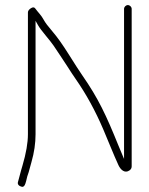

<svg xmlns="http://www.w3.org/2000/svg" viewBox="-20 -690 587 755"><path d="M497.8 -655V-36C497.8 -29.3 495 -24 489.3 -20C470.6 -6.8 454.2 -22.5 445.8 -40.5C427.9 -79 404.8 -137.8 385.8 -182C354.8 -254.5 318.8 -320.2 277.8 -379C267.2 -394.3 256.5 -410.5 245.8 -427.5C226.3 -458.5 209.3 -482 190.8 -510.5C179.3 -528.2 139.3 -572.6 130 -590.2C125.9 -598.1 122.5 -604 119.8 -608V-162C119.8 -126.7 114.5 -90.3 103.8 -53L92.8 -13L87.3 3.5C85.7 8.5 84.2 14.7 82.8 22L79.8 32C76.5 41.8 71.7 46 65.4 44.4C56.2 42.1 47.2 35.9 50.8 25L53.8 14C57.6 0.1 59.5 -8.6 63.3 -21.5L68.3 -38.5C82.7 -87.2 89.8 -128.4 89.8 -162V-641C89.8 -647 93.7 -652.5 101.3 -657.5C109 -662.5 114.8 -662.2 118.8 -656.5C128.8 -642.4 142.7 -629.8 151.9 -612.1C157.1 -602 168.8 -586.5 186.8 -565.6C204.9 -544.7 226.1 -514.8 250.4 -476.1C274.7 -437.4 292.2 -410.3 302.8 -395C367.1 -302.6 397.3 -237.2 445.8 -117.5C455.2 -94.5 462.5 -77 467.8 -65V-655C467.8 -662.9 474.9 -670 482.8 -670C490.7 -670 497.8 -662.9 497.8 -655Z"/></svg>

Font: MewTooHand
Style: Reversed
Weight: 400
Designer: Mew Too, Robert Jablonski
Version: Version 0.77